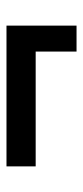

<svg xmlns="http://www.w3.org/2000/svg" viewBox="148 -589 256 592"><g transform="rotate(-90 276.0 -293.0)"><path d="M59 -401H493V-185H413V-311H59Z"/></g></svg>

Font: PTSerif
Style: Bold
Weight: 700
Designer: A.Korolkova, O.Umpeleva, V.Yefimov
Foundry: ParaType Ltd
Version: Version 1.000W OFL; ttfautohint (v1.2) -l 8 -r 50 -G 200 -x 